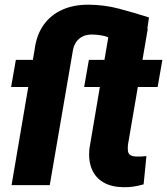

<svg xmlns="http://www.w3.org/2000/svg" viewBox="-20 -781 705 810"><path d="M237.3 -528.3 217.3 -414.1H26.9L46.9 -528.3ZM354 -761.2Q420.9 -760.7 483.2 -744.1Q545.4 -727.5 608.4 -707.5L594.2 -606.9L438.5 -607.4L440.9 -622.1Q423.8 -629.4 404.5 -632.3Q385.3 -635.3 366.7 -635.3Q346.2 -635.3 329.8 -627.7Q313.5 -620.1 303 -606Q292.5 -591.8 288.1 -571.3L189.9 0H28.8L126 -571.3Q133.8 -633.8 164.3 -676.3Q194.8 -718.8 243.4 -740.2Q292 -761.7 354 -761.2ZM665 -528.3 645 -414.1H335L355 -528.3ZM442.9 -659.7H603.5L520 -171.4Q518.1 -154.8 519.8 -143.6Q521.5 -132.3 530 -126.7Q538.6 -121.1 556.2 -120.6Q566.4 -120.1 576.9 -120.8Q587.4 -121.6 597.7 -122.6L585.9 -3.4Q564.9 2.9 543.5 6.1Q522 9.3 499.5 8.8Q449.7 7.8 416.5 -11.5Q383.3 -30.8 367.9 -66.4Q352.5 -102.1 356.9 -151.9Z"/></svg>

Font: Roboto Black
Style: Italic
Weight: 900
Italic angle: -12°
Designer: Christian Robertson
Foundry: Google
Version: Version 3.0; 2020